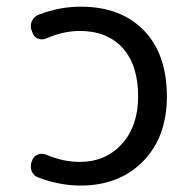

<svg xmlns="http://www.w3.org/2000/svg" viewBox="-20 -578 562 587"><path d="M78.1 -86.9Q82 -99.6 94.7 -105Q107.4 -110.4 120.1 -105.5Q172.9 -83 223.6 -83Q302.7 -83 352.5 -137.7Q402.3 -192.4 402.3 -283.2Q402.3 -378.9 355 -431.2Q307.6 -483.4 223.6 -483.4Q173.8 -483.4 120.1 -460Q107.4 -455.1 95.2 -460.4Q83 -465.8 79.1 -478.5L76.2 -486.3Q74.2 -492.2 74.2 -498Q74.2 -506.8 78.1 -514.6Q85 -528.3 98.6 -533.2Q162.1 -557.6 226.6 -557.6Q349.6 -557.6 419.9 -484.9Q490.2 -412.1 490.2 -283.2Q490.2 -159.2 417.5 -85Q344.7 -10.7 226.6 -10.7Q162.1 -10.7 97.7 -35.2Q84 -40 77.1 -53.7Q74.2 -61.5 74.2 -69.3Q74.2 -75.2 76.2 -82Z"/></svg>

Font: Gen Jyuu GothicL Regular
Style: Regular
Weight: 400
Designer: [Source Han Sans]
Ryoko NISHIZUKA  (kana & ideographs); Paul D. Hunt (Latin, Greek & Cyrillic); Wenlong ZHANG  (bopomofo
Version: Version 1.002.20150607